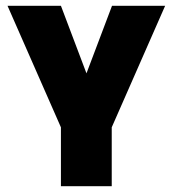

<svg xmlns="http://www.w3.org/2000/svg" viewBox="-20 -645 598 665"><path d="M247 -305 368 -625H552L367 -204V0H191V-204L6 -625H191L312 -305Z"/></svg>

Font: Changa ExtraLight
Style: Bold
Weight: 700
Version: Version 3.002; ttfautohint (v1.8.2)